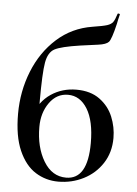

<svg xmlns="http://www.w3.org/2000/svg" viewBox="-53 -769 589 824"><g transform="rotate(5 241.5 -357.5)"><path d="M32 -262Q32 -359 66.5 -445.5Q101 -532 165.5 -590Q230 -648 318 -662Q363 -669 380 -674.5Q397 -680 404.5 -690Q412 -700 420 -726Q421 -729 426 -728Q431 -727 430 -724Q424 -701 421 -684Q405 -616 394 -604Q383 -592 349 -587.5Q315 -583 294 -580L272 -577Q191 -565 163.5 -550.5Q136 -536 128 -491Q120 -446 120 -320V-221L91 -256Q115 -322 163.5 -354.5Q212 -387 273 -387Q334 -387 373.5 -358Q413 -329 431 -285Q449 -241 449 -194Q449 -132 418.5 -85Q388 -38 337.5 -12.5Q287 13 229 13Q175 13 130.5 -15Q86 -43 59 -104.5Q32 -166 32 -262ZM354 -164Q354 -259 322.5 -310.5Q291 -362 239 -362Q190 -362 159 -318.5Q128 -275 128 -214Q128 -127 164 -67Q200 -7 261 -7Q354 -7 354 -164Z"/></g></svg>

Font: Cormorant Infant SemiBold
Style: Regular
Weight: 600
Designer: Christian Thalmann (Catharsis Fonts)
Foundry: Catharsis Fonts
Version: Version 4.000